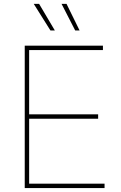

<svg xmlns="http://www.w3.org/2000/svg" viewBox="-20 -961 619 981"><path d="M106.4 0V-727.5H505.9V-705.1H128.9V-377H481.4V-354.5H128.9V-22.5H514.2V0ZM364.3 -805.2 294.4 -941.4H319.8L386.7 -805.2ZM237.8 -805.2 152.3 -941.4H179.7L260.3 -805.2Z"/></svg>

Font: Inter 18pt Thin
Style: Regular
Weight: 250
Designer: Rasmus Andersson
Foundry: rsms
Version: Version 4.001;git-66647c0bb